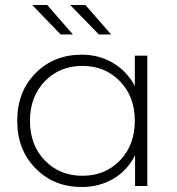

<svg xmlns="http://www.w3.org/2000/svg" viewBox="-20 -745 710 769"><path d="M272 -607H223L109 -725H169ZM425 -607H376L261 -725H322ZM520 -522H570V0H521V-123Q490 -62 434 -29Q378 4 307 4Q196 4 122.5 -70.5Q49 -145 49 -261Q49 -378 122.5 -452Q196 -526 307 -526Q377 -526 432.5 -493Q488 -460 520 -401ZM159.5 -102.5Q219 -41 310 -41Q401 -41 460.5 -102.5Q520 -164 520 -261Q520 -358 460.5 -419.5Q401 -481 310 -481Q219 -481 159.5 -419.5Q100 -358 100 -261Q100 -164 159.5 -102.5Z"/></svg>

Font: mBank Light
Style: Regular
Weight: 300
Designer: Julieta Ulanovsky
Foundry: Julieta Ulanovsky
Version: Version 7.200;PS 007.200;hotconv 1.0.88;makeotf.lib2.5.64775